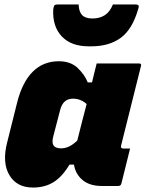

<svg xmlns="http://www.w3.org/2000/svg" viewBox="-20 -832 654 862"><path d="M244 -557Q297 -557 328.5 -527Q360 -497 374 -462H393Q398 -482 403 -503Q408 -524 414 -547H605Q616 -547 613 -536Q591 -447 568 -356Q545 -265 524 -180Q520 -165 534 -165H564Q554 -126 544.5 -86.5Q535 -47 525 -8Q522 3 511 3H437Q383 3 351 -23.5Q319 -50 312 -93H292Q259 -38 220 -14Q181 10 128 10Q55 10 22 -46Q-11 -102 12 -192L57 -372Q80 -463 127 -510Q174 -557 244 -557ZM223 -176Q232 -166 255 -166Q291 -166 327 -201Q337 -241 347.5 -282.5Q358 -324 369 -365Q357 -376 341.5 -382.5Q326 -389 307 -389Q263 -389 250 -338L219 -219Q211 -189 223 -176ZM395 -749Q427 -749 450 -763.5Q473 -778 487 -812H589Q598 -812 601.5 -808Q605 -804 600 -790Q574 -700 522 -662Q470 -624 390 -624H379Q299 -624 257 -669Q215 -714 219 -790Q221 -804 224.5 -808Q228 -812 239 -812H333Q334 -780 348.5 -764.5Q363 -749 395 -749Z"/></svg>

Font: Recursive Sn Lnr St Blk
Style: Italic
Weight: 900
Italic angle: -15°
Version: Version 1.079;hotconv 1.0.112;makeotfexe 2.5.65598; ttfautoh